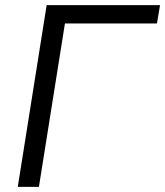

<svg xmlns="http://www.w3.org/2000/svg" viewBox="-20 -725 641 745"><path d="M49 0 161 -705H601L589 -634H232L131 0Z"/></svg>

Font: Nunito Sans 12pt
Style: Italic
Weight: 400
Italic angle: -9°
Designer: Vernon Adams
Foundry: Vernon Adams
Version: Version 3.101;gftools[0.9.27]